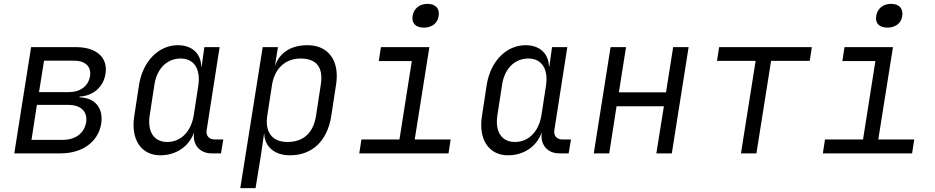

<svg xmlns="http://www.w3.org/2000/svg" viewBox="-20 -794 4840 994"><path d="M54 0H294C407 0 489 -60 504 -154C516 -235 472 -288 392 -290V-294C463 -298 515 -343 526 -411C540 -496 480 -550 373 -550H141ZM182 -317 208 -480H362C422 -480 454 -449 446 -399C437 -348 396 -317 336 -317ZM143 -70 171 -251H333C400 -251 434 -216 426 -161C416 -104 371 -70 305 -70Z M810 10C893 10 960 -37 985 -110C975 -47 1012 0 1076 0H1124L1136 -72H1091C1062 -72 1045 -92 1050 -121L1117 -550H1038L1024 -450H1022C1020 -517 974 -560 901 -560C802 -560 720 -478 700 -356L675 -193C656 -72 711 10 810 10ZM846 -59C777 -59 742 -112 755 -197L779 -353C791 -438 844 -491 915 -491C984 -491 1019 -438 1007 -353L983 -197C969 -112 916 -59 846 -59Z M1224 180H1303L1330 15L1347 -102H1348C1350 -34 1402 10 1481 10C1596 10 1675 -64 1695 -194L1720 -357C1739 -480 1680 -560 1572 -560C1486 -560 1426 -521 1403 -451L1419 -550H1340ZM1468 -59C1389 -59 1350 -110 1364 -197L1388 -353C1401 -440 1458 -491 1536 -491C1615 -491 1655 -449 1641 -357L1616 -194C1601 -101 1547 -59 1468 -59Z M2174 -651C2216 -651 2246 -674 2251 -711C2257 -750 2235 -774 2193 -774C2152 -774 2122 -750 2116 -711C2110 -674 2132 -651 2174 -651ZM1840 0H2302L2313 -72H2127L2203 -550H1952L1941 -478H2112L2048 -72H1851Z M2610 10C2693 10 2760 -37 2785 -110C2775 -47 2812 0 2876 0H2924L2936 -72H2891C2862 -72 2845 -92 2850 -121L2917 -550H2838L2824 -450H2822C2820 -517 2774 -560 2701 -560C2602 -560 2520 -478 2500 -356L2475 -193C2456 -72 2511 10 2610 10ZM2646 -59C2577 -59 2542 -112 2555 -197L2579 -353C2591 -438 2644 -491 2715 -491C2784 -491 2819 -438 2807 -353L2783 -197C2769 -112 2716 -59 2646 -59Z M3054 0H3134L3172 -244H3417L3378 0H3458L3545 -550H3465L3428 -316H3184L3221 -550H3141Z M3816 0H3896L3972 -479H4172L4183 -550H3703L3692 -479H3892Z M4574 -651C4616 -651 4646 -674 4651 -711C4657 -750 4635 -774 4593 -774C4552 -774 4522 -750 4516 -711C4510 -674 4532 -651 4574 -651ZM4240 0H4702L4713 -72H4527L4603 -550H4352L4341 -478H4512L4448 -72H4251Z"/></svg>

Font: JetBrains Mono Light
Style: Italic
Weight: 336
Italic angle: -9°
Monospace: yes
Designer: Philipp Nurullin, Konstantin Bulenkov
Foundry: JetBrains
Version: Version 2.305